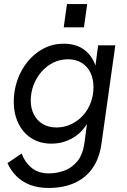

<svg xmlns="http://www.w3.org/2000/svg" viewBox="-20 -717 628 949"><path d="M220 212Q168 212 128 196.5Q88 181 60.5 153Q33 125 17 89L87 42Q102 84 135.5 112Q169 140 221 140Q259 140 296.5 127Q334 114 362 80.5Q390 47 398 -15L415 -144L426 -133Q395 -69 344.5 -38Q294 -7 234 -7Q177 -7 135 -34Q93 -61 70.5 -108Q48 -155 48 -214Q48 -271 66.5 -322.5Q85 -374 118 -414Q151 -454 196 -477.5Q241 -501 294 -501Q362 -501 403.5 -465.5Q445 -430 457 -373L448 -364L465 -493H550L482 -10Q472 65 437.5 114Q403 163 348 187.5Q293 212 220 212ZM259 -87Q297 -87 330.5 -102.5Q364 -118 389 -145Q414 -172 428 -208.5Q442 -245 442 -287Q442 -327 427 -358Q412 -389 383.5 -406.5Q355 -424 316 -424Q276 -424 242.5 -407Q209 -390 184 -361Q159 -332 145.5 -295.5Q132 -259 132 -220Q132 -181 147.5 -151Q163 -121 191.5 -104Q220 -87 259 -87ZM295 -582 311 -697H411L395 -582Z"/></svg>

Font: Hanken Grotesk
Style: Italic
Weight: 400
Italic angle: -8°
Designer: Alfredo Marco Pradil
Foundry: Hanken Design Co.
Version: Version 3.013